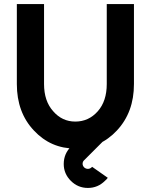

<svg xmlns="http://www.w3.org/2000/svg" viewBox="-20 -720 743 946"><path d="M63 -700V-306Q63 -166 147 -77Q230 12 351 12Q473 12 556 -77Q598 -122 619 -179Q640 -236 640 -306V-700H506V-306Q506 -222 462 -172Q417 -121 351 -121Q286 -121 242 -172Q197 -222 197 -306V-700ZM511 156 434 102Q433 103 432 103.5Q431 104 431 105Q423 112 413 112Q403 112 395 105Q387 97 387 87Q387 76 395 69L486 -22H365Q354 -17 345.5 -11.5Q337 -6 331 1Q294 37 294 88Q294 136 329 171Q364 206 413 206Q462 206 497 171Q501 168 504.5 164Q508 160 511 156Z"/></svg>

Font: Unageo
Style: Bold
Weight: 700
Designer: Richard Sepsi
Foundry: Richard Sepsi
Version: Version 2.000